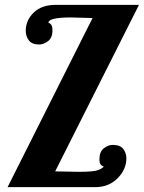

<svg xmlns="http://www.w3.org/2000/svg" viewBox="-20 -770 592 790"><path d="M179.2 -675.8Q184.6 -675.8 190.2 -668.9Q195.8 -662.1 195.8 -644.5Q195.8 -614.3 177.5 -600.6Q159.2 -586.9 141.1 -586.9Q111.3 -586.9 98.6 -604Q85.9 -621.1 85.9 -643.1Q85.9 -686.5 118.7 -718.3Q151.4 -750 209 -750H551.8L207 -64.9L303.2 -63Q366.2 -63 384.3 -70.3Q402.3 -77.6 407.2 -85Q401.9 -85 395.5 -91.3Q389.2 -97.7 389.2 -115.2Q389.2 -145.5 407 -159.7Q424.8 -173.8 443.8 -173.8Q474.6 -173.8 487.3 -157Q500 -140.1 500 -118.7Q500 -73.2 463.9 -36.6Q427.7 0 372.1 0H11.2L360.8 -695.8L271 -698.2Q179.2 -698.2 179.2 -675.8Z"/></svg>

Font: Lobster-Regular
Style: Regular
Weight: 400
Designer: Pablo Impallari
Foundry: Pablo Impallari
Version: Version 1.007; ttfautohint (v1.1) -l 8 -r 50 -G 50 -x 14 -D 